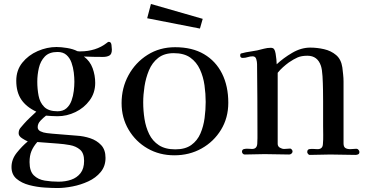

<svg xmlns="http://www.w3.org/2000/svg" viewBox="-20 -780 1844 968"><path d="M404 31Q404 -8 383.5 -25.5Q363 -43 332.5 -48.5Q302 -54 273 -56L168 -64Q148 -41 138.5 -18Q129 5 129 37Q129 83 150.5 104Q172 125 205.5 130.5Q239 136 275 136Q310 136 339 126Q368 116 386 93Q404 70 404 31ZM355 -368Q355 -389 352 -414.5Q349 -440 340.5 -464Q332 -488 315 -503Q298 -518 270 -518Q228 -518 206 -495Q184 -472 176 -437.5Q168 -403 168 -368Q168 -332 174.5 -297.5Q181 -263 203 -241Q225 -219 270 -219Q298 -219 315 -234Q332 -249 340.5 -272.5Q349 -296 352 -321.5Q355 -347 355 -368ZM544 -530Q544 -507 531.5 -500Q519 -493 499 -493Q475 -493 451 -493.5Q427 -494 403 -495Q434 -472 447 -436Q460 -400 460 -362Q460 -312 432 -274Q404 -236 360.5 -215Q317 -194 270 -194Q255 -194 240.5 -195Q226 -196 212 -197Q199 -187 184.5 -172Q170 -157 170 -139Q170 -125 184 -118Q198 -111 216 -109Q234 -107 244 -106L367 -96Q402 -94 435 -83Q468 -72 490 -48.5Q512 -25 512 16Q512 58 487.5 87.5Q463 117 425 134.5Q387 152 345.5 160Q304 168 270 168Q243 168 204 165.5Q165 163 127 153Q89 143 63.5 121.5Q38 100 38 62Q38 23 65 -10.5Q92 -44 120 -67Q108 -72 91 -83Q74 -94 74 -108Q74 -124 82.5 -134.5Q91 -145 100 -155Q115 -172 131 -187Q147 -202 163 -217Q112 -241 87 -278.5Q62 -316 62 -373Q62 -426 92.5 -464Q123 -502 170 -522.5Q217 -543 265 -543Q288 -543 318.5 -538Q349 -533 370 -522Q375 -521 379 -521Q383 -521 387 -521Q423 -521 457 -531.5Q491 -542 519 -564Q521 -566 523.5 -567.5Q526 -569 529 -569Q540 -569 542 -553.5Q544 -538 544 -530Z M1017 -266Q1017 -307 1011 -350Q1005 -393 988 -430Q971 -467 939.5 -489.5Q908 -512 856 -512Q808 -512 777.5 -488Q747 -464 731 -425.5Q715 -387 708.5 -344.5Q702 -302 702 -264Q702 -222 708.5 -180.5Q715 -139 732 -104Q749 -69 781 -48Q813 -27 864 -27Q914 -27 944.5 -49Q975 -71 990.5 -107Q1006 -143 1011.5 -185Q1017 -227 1017 -266ZM1131 -262Q1131 -186 1094.5 -126Q1058 -66 996.5 -31.5Q935 3 859 3Q784 3 724 -31.5Q664 -66 628.5 -126Q593 -186 593 -260Q593 -337 628 -401Q663 -465 724 -503.5Q785 -542 863 -542Q949 -542 1008.5 -507Q1068 -472 1099.5 -409Q1131 -346 1131 -262ZM1002 -685 988 -636 722 -688 741 -760Z M1792 -14Q1792 -5 1786 -2Q1780 1 1772 1Q1741 1 1709 0Q1677 -1 1645 -1Q1620 -1 1593.5 0Q1567 1 1541 1Q1537 1 1533 -4Q1529 -9 1529 -13Q1529 -26 1539 -28Q1550 -30 1560.5 -29Q1571 -28 1581 -28Q1607 -28 1608 -54Q1610 -77 1609.5 -100Q1609 -123 1609 -145V-269Q1609 -290 1608.5 -325.5Q1608 -361 1606 -395.5Q1604 -430 1598 -448Q1581 -499 1530 -499Q1500 -499 1480.5 -490.5Q1461 -482 1436 -465Q1421 -454 1406.5 -441Q1392 -428 1380 -413Q1380 -323 1380 -233.5Q1380 -144 1380 -55Q1380 -42 1391 -35.5Q1402 -29 1413 -29Q1421 -29 1428.5 -30Q1436 -31 1443 -31Q1447 -31 1451 -26Q1455 -21 1455 -17Q1455 -10 1449.5 -5.5Q1444 -1 1438 -1Q1407 -1 1376 -2Q1345 -3 1314 -3Q1289 -3 1264 -2Q1239 -1 1214 -1Q1208 -1 1204 -5.5Q1200 -10 1200 -15Q1200 -26 1210 -28.5Q1220 -31 1232 -30Q1244 -29 1251 -29Q1275 -29 1277 -55Q1278 -69 1278 -83Q1278 -97 1278 -110Q1278 -196 1277.5 -283Q1277 -370 1276 -457Q1276 -468 1272 -482Q1268 -496 1254 -496Q1241 -496 1229 -492Q1217 -488 1204 -488Q1191 -488 1191 -500Q1191 -507 1193 -509Q1195 -511 1202 -512Q1220 -517 1239 -519.5Q1258 -522 1277 -526Q1294 -530 1311 -534.5Q1328 -539 1345 -539Q1357 -539 1362 -532Q1367 -525 1369.5 -510Q1372 -495 1373.5 -480Q1375 -465 1375 -456Q1408 -487 1453 -513.5Q1498 -540 1544 -540Q1579 -540 1614 -532Q1649 -524 1674.5 -502.5Q1700 -481 1706 -440Q1708 -423 1710 -404.5Q1712 -386 1712 -369Q1712 -291 1712 -213Q1712 -135 1712 -57Q1712 -40 1721 -34Q1730 -28 1746 -28Q1754 -28 1761.5 -29Q1769 -30 1777 -30Q1783 -30 1787.5 -24.5Q1792 -19 1792 -14Z"/></svg>

Font: Kaisei Tokumin Medium
Style: Regular
Weight: 500
Designer: Font-Kai,
Foundry: KAZUO KANAI
Version: Version 5.003